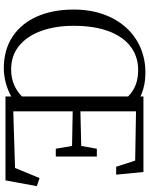

<svg xmlns="http://www.w3.org/2000/svg" viewBox="95 -890 803 1034"><g transform="rotate(90 497.0 -372.5)"><path d="M499 -31Q465.5 -12.5 427.2 -2Q389 8.5 348.5 9Q247.5 9 176.5 -38.2Q105.5 -85.5 68.2 -170.2Q31 -255 31 -367Q31 -457 56.8 -528.2Q82.5 -599.5 128 -649.5Q173.5 -699.5 234 -726Q294.5 -752.5 364 -753.5Q389 -754 412.5 -751.2Q436 -748.5 457.8 -742.2Q479.5 -736 499 -727V-743H906L920 -596H877.5L844.5 -698.5L579 -703V-403.5L765.5 -408L780.5 -492H822.5V-271H780.5L765.5 -358.5L579 -362V-42L884 -51.5L938.5 -183.5L982 -169L951 0H499ZM354 -30.5Q378 -30.5 398.8 -34.8Q419.5 -39 437.2 -46.8Q455 -54.5 470.5 -65.2Q486 -76 499 -89V-660.5Q484 -675.5 464 -687.8Q444 -700 417.5 -707.2Q391 -714.5 356.5 -714.5Q285 -714.5 231.5 -674.8Q178 -635 148.2 -557.2Q118.5 -479.5 118.5 -365.5Q118.5 -269 145.8 -193.2Q173 -117.5 225.5 -74Q278 -30.5 354 -30.5Z"/></g></svg>

Font: Merriweather 60pt Light
Style: Regular
Weight: 300
Version: Version 2.100